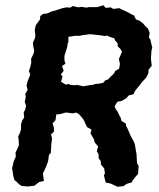

<svg xmlns="http://www.w3.org/2000/svg" viewBox="-20 -707 606 730"><path d="M129 -15 111 -1 103 0 86 2 63 0 53 -6 41 -18 35 -22 31 -36 26 -67 29 -80 32 -93 40 -111 39 -127 46 -141 52 -155 51 -174 49 -188 55 -200 60 -215V-235L65 -250L72 -260L70 -279L76 -291L79 -305L74 -320L78 -337L76 -350L85 -365L81 -382L85 -398L89 -408L95 -423L90 -437L95 -452L99 -469L98 -483L108 -504L110 -514L107 -528L105 -544L114 -565V-577L112 -593L116 -611L132 -633L133 -646L144 -654L160 -656L175 -663L206 -672L217 -676L233 -679L247 -678L257 -684L278 -679L289 -681L309 -678L318 -680H350L373 -687L382 -677L401 -679L411 -673L433 -676L445 -670L465 -661L483 -651L489 -649L497 -633L509 -629L523 -619L534 -606L543 -598L549 -582L546 -565L552 -556L555 -542L559 -526L556 -516L554 -485L555 -473L557 -457L545 -442L544 -428L536 -412L520 -395L511 -383L501 -371L492 -359L488 -349L469 -344L461 -334L442 -323L426 -320L416 -303L419 -294L427 -283L431 -274L439 -259L442 -247L459 -237V-229L466 -216L471 -204L478 -188L486 -174L492 -161L494 -151L497 -132L499 -122L500 -104L501 -87L507 -76L505 -46L499 -39L484 -21L482 -14L462 -8L449 1L426 3L414 -3L401 -9L382 -13L375 -40L379 -48L376 -67L364 -81L363 -95L355 -105V-120L348 -132L353 -150L339 -167L338 -176L331 -188L324 -200L328 -214L311 -224L305 -236L299 -250L290 -262L280 -273L270 -279L257 -276L234 -279H229L208 -273L194 -272L191 -250L180 -238L185 -221V-206L174 -196L178 -180L175 -159L174 -139L173 -125L166 -118L164 -101L162 -91L155 -73L148 -57L143 -48L147 -19ZM297 -379 314 -382 334 -385 344 -388 357 -389 372 -392 381 -402 391 -405 400 -415 412 -426 418 -437 433 -446 436 -464 432 -483 437 -494 444 -511 436 -523 428 -530 427 -543 417 -554 415 -561 394 -568 387 -572 379 -570 360 -573 341 -575 321 -577 308 -575 291 -573 285 -571H267L240 -567V-547L237 -541L235 -526L231 -514L227 -501L225 -495V-477L229 -465L216 -456L222 -438L211 -423L218 -417L212 -396L231 -385L240 -388L248 -384L265 -383L274 -384Z"/></svg>

Font: Winky Rough Medium
Style: Italic
Weight: 500
Italic angle: -8.97852°
Designer: Simon Atzbach
Foundry: typofactur
Version: Version 1.206; ttfautohint (v1.8.4.7-5d5b)